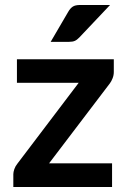

<svg xmlns="http://www.w3.org/2000/svg" viewBox="-20 -751 510 771"><path d="M437 -462Q437 -449 432.2 -436.8Q427.5 -424.5 421 -416L177 -95H430V0H33.5V-51.5Q33.5 -60 37.5 -71.8Q41.5 -83.5 50 -94L296 -418.5H48V-513H437ZM422 -731 298.5 -600.5Q289 -590.5 280.2 -586.8Q271.5 -583 257.5 -583H183.5L254.5 -704.5Q262 -717.5 272 -724.2Q282 -731 302 -731Z"/></svg>

Font: Lato TR
Style: Bold
Weight: 700
Designer: Lukasz Dziedzic
Foundry: tyPoland Lukasz Dziedzic
Version: Version 1.104 2013